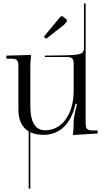

<svg xmlns="http://www.w3.org/2000/svg" viewBox="-20 -792 616 1139"><path d="M356 -692C353 -694 350 -696 347 -696C343 -696 340 -694 337 -691L240 -574L254 -562L361 -646L373 -661C375 -664 377 -666 377 -669C377 -673 376 -676 372 -679ZM559 0V-18H542C494 -18 488 -23 488 -71V-445V-772H478V-506V-505.9C478 -460 440.4 -465 246 -462V-454H364C412 -454 417 -449 417 -401V-254C417 -116 349 -19 248 -19C190 -19 160 -68 160 -161V-405C160 -423 162 -438 164 -458V-466L18 -462V-444H35C83 -444 89 -439 89 -391V-143C89 -81 109.8 -37 150 -13V327H160V-7.7C181.6 2.7 208 8 239 8C322 8 398.5 -43 428 -176H436V-172C431.5 -155.5 417 -97 417 -72V-56C417 -38 415 -19 413 1V9Z"/></svg>

Font: FoglihtenNo04
Style: Regular
Weight: 500
Designer: gluk (gluksza@wp.pl)
Foundry: gluk (gluksza@wp.pl)
Version: Version 0.70